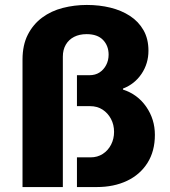

<svg xmlns="http://www.w3.org/2000/svg" viewBox="-20 -756 688 776"><path d="M71 0V-515Q71 -574 92.5 -616Q114 -658 150.5 -685Q187 -712 234 -724Q281 -736 331 -736Q382 -736 426.5 -725Q471 -714 505.5 -691.5Q540 -669 560 -634Q580 -599 580 -551Q580 -499 552 -457.5Q524 -416 477 -398V-394Q536 -375 571 -324.5Q606 -274 606 -211Q606 -145 576 -97.5Q546 -50 493 -25Q440 0 371 0H291V-120H346Q374 -120 395.5 -134Q417 -148 429 -171.5Q441 -195 441 -223Q441 -252 428.5 -275.5Q416 -299 394.5 -313Q373 -327 344 -327H291V-452H341Q365 -452 382 -463Q399 -474 409 -493Q419 -512 419 -535Q419 -571 396.5 -594.5Q374 -618 330 -618Q301 -618 279.5 -607Q258 -596 246 -575.5Q234 -555 234 -527V0Z"/></svg>

Font: Archivo SemiBold ExtraBold
Style: Regular
Weight: 800
Version: Version 2.001